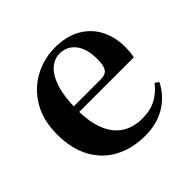

<svg xmlns="http://www.w3.org/2000/svg" viewBox="-145 -699 863 863"><g transform="rotate(-45 286.0 -268.0)"><path d="M316 16Q236 16 173.5 -16.5Q111 -49 75.5 -113Q40 -177 40 -269Q40 -359 78 -422.5Q116 -486 177.5 -519Q239 -552 309 -552Q383 -552 433.5 -522.5Q484 -493 509.5 -443Q535 -393 535 -331Q535 -296 529 -270H98V-305H353Q385 -305 396.5 -322.5Q408 -340 408 -380Q408 -446 380 -482Q352 -518 304 -518Q271 -518 243 -493Q215 -468 198.5 -416Q182 -364 182 -283Q182 -201 205 -148.5Q228 -96 268.5 -72Q309 -48 361 -48Q414 -48 450.5 -68Q487 -88 514 -123L532 -110Q501 -50 446 -17Q391 16 316 16Z"/></g></svg>

Font: Noto Serif TC
Style: Bold
Weight: 700
Designer: Ryoko NISHIZUKA 西塚涼子 (kana & ideographs); Frank Grießhammer (Latin, Greek & Cyrillic); Wenlong ZHANG 张文龙 (bopomofo); San
Foundry: Adobe
Version: Version 2.002-H1;hotconv 1.1.0;makeotfexe 2.6.0